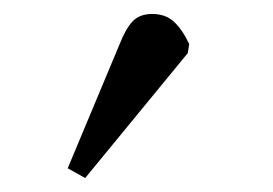

<svg xmlns="http://www.w3.org/2000/svg" viewBox="-20 -782 391 275"><path d="M102 -527 77 -541 151 -718Q160 -741 170 -751.5Q180 -762 198 -762Q217 -762 229 -751Q241 -740 251 -719L249 -706Z"/></svg>

Font: Literata Light
Style: Italic
Weight: 300
Italic angle: -2°
Designer: Latin by Veronika Burian and Jose Scaglione. Greek by Irene Vlachou. Cyrillic by Vera Evstafieva
Foundry: TypeTogether
Version: Version 3.103;gftools[0.9.29]